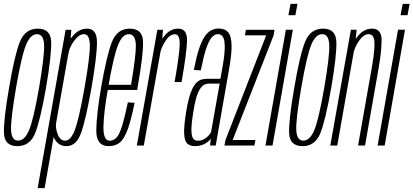

<svg xmlns="http://www.w3.org/2000/svg" viewBox="-23 -752 2136 992"><path d="M66.5 3Q131.5 3 158.2 -63Q185 -129 215 -299.5Q244 -470 241.2 -537Q238.5 -604 173 -604Q107.5 -604 80.2 -537.2Q53 -470.5 24 -299.5Q-5.5 -129.5 -2.5 -63.2Q0.5 3 66.5 3ZM70.5 -25.5Q37 -25.5 34.2 -79Q31.5 -132.5 60 -299.5Q89 -466.5 111.8 -521Q134.5 -575.5 168 -575.5Q202 -575.5 204.8 -521.2Q207.5 -467 179 -299.5Q150 -133.5 127.2 -79.5Q104.5 -25.5 70.5 -25.5Z M171.5 220H207.5L340 -530L345.5 -598H316ZM320.5 3Q371 3 395.5 -64.2Q420 -131.5 450 -300Q479 -469 478 -536.5Q477 -604 426.5 -604Q388.5 -604 357 -570.8Q325.5 -537.5 319 -499L330 -474Q335.5 -508 360.5 -541.8Q385.5 -575.5 411 -575.5Q439.5 -575.5 441.2 -521Q443 -466.5 414 -300Q384.5 -133.5 363.2 -79.2Q342 -25 313.5 -25Q288 -25 274.8 -59Q261.5 -93 268 -128L248.5 -101.5Q241 -63 261.5 -30Q282 3 320.5 3Z M539 3 544 -25Q510.5 -25 511.5 -95.5Q512 -165 536 -301Q563.5 -460.5 586.5 -518.5Q609 -575.5 642.5 -575.5Q677 -575.5 679 -518.5Q679.5 -462.5 654 -314H532L527.5 -287.5H686Q687.5 -295 688 -301Q717.5 -467 716 -536Q714.5 -604 647.5 -604Q581.5 -604 554.5 -533.5Q528 -463.5 499.5 -301Q476 -163.5 474.5 -80Q473 3 539 3ZM544 -25 539 3Q574 3 598 -17Q620.5 -37.5 640 -92Q657.5 -146.5 672.5 -221L637.5 -223Q625 -162 610.5 -110Q595 -58.5 579.5 -41.5Q563 -25 544 -25Z M879 -328H915Q941 -475 943.2 -539.5Q945.5 -604 897.5 -604Q858.5 -604 829.2 -570.2Q800 -536.5 792 -490.5L804 -475.5Q810 -507 832.2 -541Q854.5 -575 881 -575Q906.5 -575 905.5 -523Q904.5 -471 879 -328ZM684 0H720L813 -523L819 -598H790Z M984 3Q1001 3 1014.2 -0.8Q1027.5 -4.5 1038.2 -10.8Q1049 -17 1056 -23.8Q1063 -30.5 1066 -37.5L1062.5 0H1091.5L1159 -385.5Q1174.5 -470.5 1173.5 -518Q1172.5 -565.5 1156 -585Q1139.5 -604.5 1107 -604.5Q1084.5 -604.5 1066.2 -594.2Q1048 -584 1032.5 -560Q1017 -536 1003.8 -494.8Q990.5 -453.5 978.5 -390.5L1014.5 -388.5Q1028.5 -460 1042.2 -500.8Q1056 -541.5 1070.8 -558.5Q1085.5 -575.5 1103 -575.5Q1122 -575.5 1130.8 -557.8Q1139.5 -540 1138 -498.5Q1136.5 -457 1123 -385.5L1116 -345H1047Q1031.5 -345 1017.8 -340.8Q1004 -336.5 992.5 -325.2Q981 -314 971.2 -294.5Q961.5 -275 953.2 -244.2Q945 -213.5 938 -170Q926.5 -96.5 928.5 -59.5Q930.5 -22.5 945 -9.8Q959.5 3 984 3ZM998 -25Q983.5 -25 975 -36.2Q966.5 -47.5 966 -79Q965.5 -110.5 975.5 -171.5Q982.5 -218 991.2 -247.5Q1000 -277 1010.5 -292.5Q1021 -308 1032 -314Q1043 -320 1055.5 -320H1112L1067.5 -69.5Q1063 -60.5 1053.2 -50Q1043.5 -39.5 1029.8 -32.2Q1016 -25 998 -25Z M1136.5 0H1291.5L1296.5 -28.5H1179.5L1180.5 -32L1390.5 -569L1395.5 -598H1247.5L1242.5 -569.5H1353L1352 -568.5L1142 -29Z M1348.5 0H1385L1490 -598.5H1454ZM1478 -732 1467 -673.5H1503L1514 -732Z M1540 3Q1605 3 1631.8 -63Q1658.5 -129 1688.5 -299.5Q1717.5 -470 1714.8 -537Q1712 -604 1646.5 -604Q1581 -604 1553.8 -537.2Q1526.5 -470.5 1497.5 -299.5Q1468 -129.5 1471 -63.2Q1474 3 1540 3ZM1544 -25.5Q1510.5 -25.5 1507.8 -79Q1505 -132.5 1533.5 -299.5Q1562.5 -466.5 1585.2 -521Q1608 -575.5 1641.5 -575.5Q1675.5 -575.5 1678.2 -521.2Q1681 -467 1652.5 -299.5Q1623.5 -133.5 1600.8 -79.5Q1578 -25.5 1544 -25.5Z M1683.5 0H1719.5L1813 -530.5L1819.5 -598.5H1790ZM1827 0H1863L1931.5 -390Q1949 -489 1948.5 -546.5Q1948 -604 1899 -604Q1858.5 -604 1827.2 -567.2Q1796 -530.5 1788 -486L1801.5 -469Q1808 -507 1832 -541.2Q1856 -575.5 1881.5 -575.5Q1910 -575.5 1911.8 -531.8Q1913.5 -488 1896.5 -394.5Z M1928 0H1964.5L2069.5 -598.5H2033.5ZM2057.5 -732 2046.5 -673.5H2082.5L2093.5 -732Z"/></svg>

Font: Anybody ExtraCondensed ExtraLight
Style: Italic
Weight: 250
Width: 2
Italic angle: -10°
Version: Version 1.113;gftools[0.9.25]